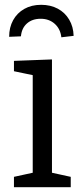

<svg xmlns="http://www.w3.org/2000/svg" viewBox="-20 -778 338 798"><path d="M196 -51 187 -62 274 -43V0H38V-43L125 -62L116 -51V-473L124 -464L38 -482V-525L196 -531ZM151 -758Q190 -758 220 -742Q250 -726 267.5 -696.5Q285 -667 286 -629L235 -623Q231 -658 207.5 -679Q184 -700 149 -700Q114 -700 92 -680.5Q70 -661 67 -627L18 -625Q18 -664 34.5 -694Q51 -724 81 -741Q111 -758 151 -758Z"/></svg>

Font: Bitter Thin
Style: Regular
Weight: 400
Version: Version 3.021